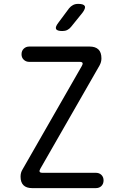

<svg xmlns="http://www.w3.org/2000/svg" viewBox="-20 -970 640 990"><path d="M146 0Q116 0 101 -15Q86 -30 86 -59Q86 -70 88.5 -79Q91 -88 96 -96L402 -630Q408 -640 405.5 -645.5Q403 -651 391 -651H131Q114 -651 102.5 -662Q91 -673 91 -690Q91 -708 102.5 -719Q114 -730 131 -730H442Q472 -730 487.5 -715Q503 -700 503 -669Q503 -659 500.5 -650Q498 -641 493 -632L188 -100Q182 -90 184.5 -84.5Q187 -79 199 -79H474Q492 -79 503 -68Q514 -57 514 -40Q514 -22 503 -11Q492 0 474 0ZM302 -810Q274 -810 269 -820.5Q264 -831 281 -853L336 -927Q345 -938 356.5 -944Q368 -950 383 -950Q411 -950 417 -939Q423 -928 405 -904L346 -831Q338 -821 327 -815.5Q316 -810 302 -810Z"/></svg>

Font: Maple Mono NL Light
Style: Regular
Weight: 300
Monospace: yes
Designer: subframe7536
Version: Version 7.000